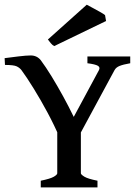

<svg xmlns="http://www.w3.org/2000/svg" viewBox="-20 -810 599 830"><path d="M543 -536.6Q512.2 -531.2 496.8 -524.9Q481.4 -518.6 475.1 -506.8L318.4 -216.8H236.8Q215.8 -266.6 186 -322.3Q156.2 -377.9 125.7 -427.2Q95.2 -476.6 72.8 -506.8Q64.9 -517.1 52 -523.2Q39.1 -529.3 1.5 -529.3L0 -558.6Q25.9 -562 60.1 -566.2Q94.2 -570.3 112.8 -570.3Q139.2 -570.3 155.8 -550.3Q177.7 -521 202.9 -480Q228 -439 252.9 -393.6Q277.8 -348.1 298.8 -304.7L407.7 -506.8Q414.1 -519 403.1 -525.6Q392.1 -532.2 357.9 -536.6V-565.9H543ZM156.2 0V-28.8Q197.3 -37.1 212.4 -45.9Q227.5 -54.7 227.5 -61V-286.1H329.6V-61Q329.6 -55.7 344.5 -46.4Q359.4 -37.1 401.4 -28.8V0ZM214.4 -610.8Q207 -614.3 199.5 -623.3Q191.9 -632.3 187 -639.2L355 -789.6Q361.3 -786.1 378.4 -777.1Q395.5 -768.1 412.4 -758.5Q429.2 -749 434.1 -744.6L438.5 -719.2Z"/></svg>

Font: Dai Banna SIL Medium
Style: Regular
Weight: 500
Designer: Victor Gaultney
Foundry: SIL International
Version: Version 4.000